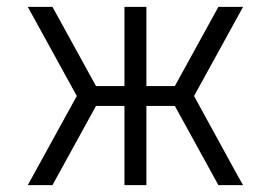

<svg xmlns="http://www.w3.org/2000/svg" viewBox="-20 -540 790 560"><path d="M689 0H617L490 -231H407V0H343V-231H260L133 0H61L204 -260L61 -520H133L260 -289H343V-520H407V-289H490L617 -520H689L546 -260L673 -28Z"/></svg>

Font: Iosevka Aile Light
Style: Regular
Weight: 300
Designer: Belleve Invis
Foundry: Belleve Invis
Version: Version 27.3.5; ttfautohint (v1.8.4)